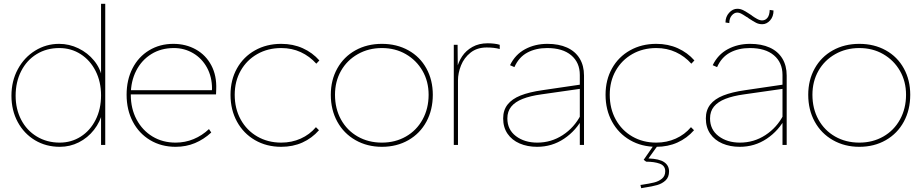

<svg xmlns="http://www.w3.org/2000/svg" viewBox="-20 -760 4834 1007"><path d="M40 -258Q40 -335 73.5 -397Q107 -459 164.5 -494.5Q222 -530 290 -530Q343 -530 391.5 -506.5Q440 -483 473.5 -442Q507 -401 516 -350L510 -353V-740H532V0H510V-172L519 -175Q506 -121 473 -79Q440 -37 393.5 -13.5Q347 10 294 10Q221 10 163.5 -24.5Q106 -59 73 -120Q40 -181 40 -258ZM510 -260Q510 -331 481.5 -387.5Q453 -444 403 -476Q353 -508 291 -508Q224 -508 172 -476Q120 -444 91 -387Q62 -330 62 -258Q62 -188 91 -132Q120 -76 173 -44Q226 -12 293 -12Q354 -12 403.5 -43.5Q453 -75 481.5 -131.5Q510 -188 510 -260Z M644 -263Q644 -341 675 -401.5Q706 -462 762 -496Q818 -530 889 -530Q955 -530 1007.5 -500.5Q1060 -471 1088.5 -417Q1117 -363 1114 -291L1113 -265H656V-287H1102L1090 -270L1092 -295Q1092 -357 1065.5 -405.5Q1039 -454 993 -481Q947 -508 892 -508Q825 -508 774 -476.5Q723 -445 694.5 -389.5Q666 -334 666 -263Q666 -190 696.5 -133Q727 -76 780 -44Q833 -12 901 -12Q951 -12 995.5 -30.5Q1040 -49 1076 -83L1088 -65Q1049 -29 1002.5 -9.5Q956 10 901 10Q826 10 767.5 -25Q709 -60 676.5 -122Q644 -184 644 -263Z M1189 -263Q1189 -341 1223 -401.5Q1257 -462 1317.5 -496Q1378 -530 1455 -530Q1517 -530 1568 -507Q1619 -484 1655 -443L1639 -426Q1604 -465 1557.5 -486.5Q1511 -508 1455 -508Q1385 -508 1329.5 -476.5Q1274 -445 1242.5 -389.5Q1211 -334 1211 -263Q1211 -190 1242.5 -133Q1274 -76 1329.5 -44Q1385 -12 1455 -12Q1510 -12 1557 -33Q1604 -54 1637 -93L1653 -77Q1616 -35 1566 -12.5Q1516 10 1455 10Q1378 10 1317.5 -25Q1257 -60 1223 -122Q1189 -184 1189 -263Z M1715 -263Q1715 -340 1749 -401Q1783 -462 1844 -496Q1905 -530 1983 -530Q2061 -530 2122 -496Q2183 -462 2216.5 -401Q2250 -340 2250 -263Q2250 -184 2216.5 -122Q2183 -60 2122 -25Q2061 10 1983 10Q1906 10 1844.5 -25Q1783 -60 1749 -122Q1715 -184 1715 -263ZM2228 -263Q2228 -333 2196 -388.5Q2164 -444 2108.5 -476Q2053 -508 1983 -508Q1913 -508 1856.5 -476Q1800 -444 1768.5 -388.5Q1737 -333 1737 -263Q1737 -190 1768.5 -133Q1800 -76 1856 -44Q1912 -12 1983 -12Q2053 -12 2109 -44Q2165 -76 2196.5 -133.5Q2228 -191 2228 -263Z M2360 -525H2380L2381 -398L2375 -396Q2376 -398 2376 -400Q2384 -435 2404 -465Q2424 -495 2458 -514Q2492 -533 2538 -533Q2555 -533 2572 -531Q2589 -529 2601 -525V-503Q2572 -511 2533 -511Q2482 -511 2448 -484Q2414 -457 2398 -417Q2382 -377 2382 -338V0H2360Z M2850 -508Q2790 -508 2745.5 -484Q2701 -460 2678 -408L2655 -418Q2682 -474 2734 -502Q2786 -530 2851 -530Q2911 -530 2954 -510.5Q2997 -491 3020 -453.5Q3043 -416 3043 -364V0H3021V-367Q3021 -432 2976 -470Q2931 -508 2850 -508ZM2619 -139Q2619 -182 2642 -211.5Q2665 -241 2710 -259Q2755 -277 2825 -287L3029 -317V-295L2819 -265Q2761 -257 2721.5 -241.5Q2682 -226 2661.5 -201Q2641 -176 2641 -139Q2641 -80 2686 -46Q2731 -12 2798 -12Q2871 -12 2931.5 -51.5Q2992 -91 3026 -157L3039 -146Q3002 -75 2938.5 -32.5Q2875 10 2797 10Q2746 10 2705.5 -7.5Q2665 -25 2642 -58.5Q2619 -92 2619 -139Z M3156 -263Q3156 -341 3190 -401.5Q3224 -462 3284.5 -496Q3345 -530 3422 -530Q3484 -530 3535 -507Q3586 -484 3622 -443L3606 -426Q3571 -465 3524.5 -486.5Q3478 -508 3422 -508Q3352 -508 3296.5 -476.5Q3241 -445 3209.5 -389.5Q3178 -334 3178 -263Q3178 -190 3209.5 -133Q3241 -76 3296.5 -44Q3352 -12 3422 -12Q3477 -12 3524 -33Q3571 -54 3604 -93L3620 -77Q3583 -35 3533 -12.5Q3483 10 3422 10Q3345 10 3284.5 -25Q3224 -60 3190 -122Q3156 -184 3156 -263ZM3347 209Q3387 203 3411 197Q3435 191 3452 177Q3469 163 3469 138Q3469 109 3440.5 98.5Q3412 88 3369 88L3356 78L3410 0H3432L3381 71Q3438 73 3463.5 90.5Q3489 108 3489 139Q3489 169 3471 186Q3453 203 3427 210.5Q3401 218 3360 224L3343 227L3339 210Z M3913 -508Q3853 -508 3808.5 -484Q3764 -460 3741 -408L3718 -418Q3745 -474 3797 -502Q3849 -530 3914 -530Q3974 -530 4017 -510.5Q4060 -491 4083 -453.5Q4106 -416 4106 -364V0H4084V-367Q4084 -432 4039 -470Q3994 -508 3913 -508ZM3682 -139Q3682 -182 3705 -211.5Q3728 -241 3773 -259Q3818 -277 3888 -287L4092 -317V-295L3882 -265Q3824 -257 3784.5 -241.5Q3745 -226 3724.5 -201Q3704 -176 3704 -139Q3704 -80 3749 -46Q3794 -12 3861 -12Q3934 -12 3994.5 -51.5Q4055 -91 4089 -157L4102 -146Q4065 -75 4001.5 -32.5Q3938 10 3860 10Q3809 10 3768.5 -7.5Q3728 -25 3705 -58.5Q3682 -92 3682 -139ZM3908 -663 3900 -669Q3898 -671 3896 -671Q3875 -685 3865.5 -689.5Q3856 -694 3847 -694Q3831 -694 3818 -679Q3805 -664 3805 -639L3785 -642Q3785 -672 3804 -693Q3823 -714 3847 -714Q3864 -714 3880 -705.5Q3896 -697 3920 -681L3924 -678L3925 -677Q3936 -669 3950.5 -661Q3965 -653 3977 -653Q3994 -653 4005 -666.5Q4016 -680 4017 -708L4037 -705Q4037 -673 4019 -653Q4001 -633 3978 -633Q3960 -633 3945.5 -640.5Q3931 -648 3908 -663Z M4219 -263Q4219 -340 4253 -401Q4287 -462 4348 -496Q4409 -530 4487 -530Q4565 -530 4626 -496Q4687 -462 4720.5 -401Q4754 -340 4754 -263Q4754 -184 4720.5 -122Q4687 -60 4626 -25Q4565 10 4487 10Q4410 10 4348.5 -25Q4287 -60 4253 -122Q4219 -184 4219 -263ZM4732 -263Q4732 -333 4700 -388.5Q4668 -444 4612.5 -476Q4557 -508 4487 -508Q4417 -508 4360.5 -476Q4304 -444 4272.5 -388.5Q4241 -333 4241 -263Q4241 -190 4272.5 -133Q4304 -76 4360 -44Q4416 -12 4487 -12Q4557 -12 4613 -44Q4669 -76 4700.5 -133.5Q4732 -191 4732 -263Z"/></svg>

Font: Easer Grotesk Variable
Style: Regular
Weight: 400
Designer: Boardeaser, Bonnie Shaver-Troup, Thomas Jockin
Foundry: Lexend
Version: Version 1.001;Glyphs 3.1.2 (3151)